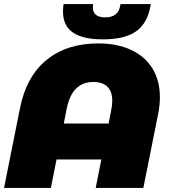

<svg xmlns="http://www.w3.org/2000/svg" viewBox="-24 -931 836 951"><path d="M768 -449Q768 -410 759 -365L686 0H450L478 -141H256L228 0H-4L75 -395Q106 -552 206.5 -634Q307 -716 463 -716Q556 -716 625 -684Q694 -652 731 -592Q768 -532 768 -449ZM514 -319 526 -381Q532 -410 532 -431Q532 -478 508 -501.5Q484 -525 439 -525Q387 -525 353.5 -493Q320 -461 306 -391L292 -319ZM288 -874Q288 -892 291 -911H437Q436 -905 436 -895Q436 -845 497 -845Q531 -845 549.5 -860.5Q568 -876 573 -911H723Q709 -819 652.5 -777.5Q596 -736 486 -736Q386 -736 337 -770Q288 -804 288 -874Z"/></svg>

Font: Montserrat Alternates Black
Style: Italic
Weight: 900
Italic angle: -11.3°
Designer: Julieta Ulanovsky
Foundry: Julieta Ulanovsky
Version: Version 7.200